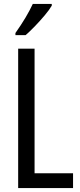

<svg xmlns="http://www.w3.org/2000/svg" viewBox="-20 -963 411 983"><path d="M73 0V-714H157V-76H354V0ZM245 -934Q233 -913 209 -884.5Q185 -856 158.5 -828.5Q132 -801 111 -783H59V-794Q117 -876 148 -943H245Z"/></svg>

Font: Noto Sans Bengali UI ExtraCondensed
Style: Regular
Weight: 400
Width: 2
Designer: Jelle Bosma - Monotype Design Team
Foundry: Monotype Imaging Inc.
Version: Version 2.003; ttfautohint (v1.8.4.7-5d5b)